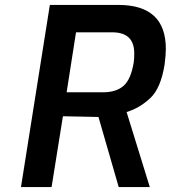

<svg xmlns="http://www.w3.org/2000/svg" viewBox="-20 -758 692 778"><path d="M182 -738H460Q652 -738 652 -560Q652 -535 647 -497Q632 -401 589 -360.5Q546 -320 493 -304L587 0H461L379 -284L235 -287L189 0H65ZM397 -384Q451 -384 481 -410.5Q511 -437 522 -506Q524 -519 524 -542Q524 -627 435 -627H288L250 -384Z"/></svg>

Font: Exo SemiBold
Style: Italic
Weight: 600
Italic angle: -9°
Designer: Natanael Gama
Foundry: Natanael Gama
Version: Version 1.500; ttfautohint (v1.6)